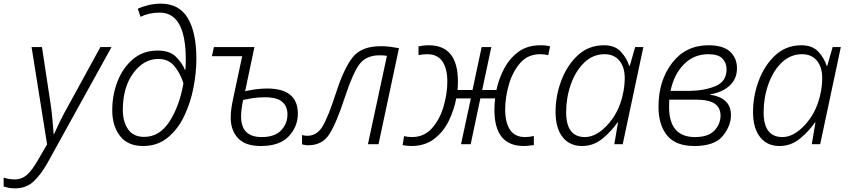

<svg xmlns="http://www.w3.org/2000/svg" viewBox="-124 -790 4654 1052"><path d="M-41 242Q18 242 58 206Q98 170 136 103L487 -532H426L247 -205Q225 -167 203.5 -122.5Q182 -78 172 -55H170Q168 -82 164 -128Q160 -174 153 -222L106 -532H49L134 1L84 87Q54 140 25 166.5Q-4 193 -43 193Q-76 193 -104 183V232Q-91 236 -77 239Q-63 242 -41 242Z M660 10Q739 10 795 -36Q851 -82 885.5 -154.5Q920 -227 936 -309.5Q952 -392 952 -466Q952 -613 904.5 -691.5Q857 -770 757 -770Q723 -770 689.5 -762Q656 -754 631 -742L646 -698Q694 -721 751 -721Q894 -721 894 -463Q894 -436 892 -408H889Q873 -447 839 -480Q805 -513 740 -513Q661 -513 605.5 -466.5Q550 -420 520.5 -345.5Q491 -271 491 -186Q491 -100 533.5 -45Q576 10 660 10ZM666 -40Q606 -40 577.5 -82Q549 -124 549 -188Q549 -311 606 -389Q663 -467 744 -467Q800 -467 832.5 -426.5Q865 -386 881 -334Q860 -211 805.5 -125.5Q751 -40 666 -40Z M1305 10Q1409 10 1458.5 -43.5Q1508 -97 1508 -167Q1508 -305 1340 -305Q1308 -305 1275.5 -300.5Q1243 -296 1219 -290L1270 -532H1048L1037 -482H1203L1155 -257Q1149 -230 1144.5 -201.5Q1140 -173 1140 -146Q1140 -76 1180 -33Q1220 10 1305 10ZM1310 -39Q1197 -39 1197 -151Q1197 -188 1208 -242Q1233 -248 1263 -252.5Q1293 -257 1326 -257Q1394 -257 1422.5 -232Q1451 -207 1451 -163Q1451 -112 1416 -75.5Q1381 -39 1310 -39Z M1564 6Q1643 6 1682 -57Q1721 -120 1768 -264Q1811 -394 1847.5 -440.5Q1884 -487 1956 -487Q1982 -487 1996 -484L1892 0H1950L2062 -526Q2041 -530 2016 -533.5Q1991 -537 1963 -537Q1857 -537 1809 -477Q1761 -417 1717 -281Q1674 -148 1643 -97Q1612 -46 1560 -46Q1545 -46 1531 -50V1Q1536 2 1545 4Q1554 6 1564 6Z M2130 10Q2204 10 2255 -29Q2306 -68 2335 -128Q2364 -188 2376 -251H2456L2402 0H2455L2508 -251H2589Q2585 -222 2585 -188Q2585 10 2746 10Q2760 10 2775 8Q2790 6 2801 5V-45Q2778 -39 2753 -39Q2697 -39 2670.5 -79Q2644 -119 2644 -190Q2644 -255 2664 -325.5Q2684 -396 2726 -444.5Q2768 -493 2836 -493Q2858 -493 2880 -488L2890 -536Q2870 -542 2838 -542Q2764 -542 2715 -505Q2666 -468 2637 -411.5Q2608 -355 2596 -297H2518L2568 -532H2515L2465 -297H2383Q2384 -308 2384.5 -320.5Q2385 -333 2385 -344Q2385 -542 2225 -542Q2210 -542 2195 -540Q2180 -538 2169 -536V-488Q2194 -493 2217 -493Q2273 -493 2300 -453.5Q2327 -414 2327 -343Q2327 -278 2306.5 -207Q2286 -136 2243 -87.5Q2200 -39 2133 -39Q2112 -39 2090 -44L2082 5Q2105 10 2130 10Z M3065 10Q3129 10 3179 -32Q3229 -74 3259 -119H3262L3242 0H3288L3401 -532H3356L3327 -430H3323Q3311 -470 3278.5 -506Q3246 -542 3185 -542Q3102 -542 3043 -488Q2984 -434 2952 -350Q2920 -266 2920 -176Q2920 -88 2958.5 -39Q2997 10 3065 10ZM3081 -39Q2978 -39 2978 -175Q2978 -254 3003.5 -327Q3029 -400 3076.5 -446.5Q3124 -493 3189 -493Q3240 -493 3269.5 -458Q3299 -423 3299 -362Q3299 -342 3296.5 -318.5Q3294 -295 3287 -265Q3264 -169 3203 -104Q3142 -39 3081 -39Z M3680 10Q3792 10 3836.5 -45.5Q3881 -101 3881 -158Q3881 -209 3850.5 -236.5Q3820 -264 3767 -271V-273Q3834 -284 3874 -321Q3914 -358 3914 -416Q3914 -472 3876 -507Q3838 -542 3758 -542Q3633 -542 3558.5 -445Q3484 -348 3484 -205Q3484 -106 3531 -48Q3578 10 3680 10ZM3550 -292Q3568 -381 3622.5 -437Q3677 -493 3757 -493Q3812 -493 3834.5 -469Q3857 -445 3857 -411Q3857 -342 3793.5 -317Q3730 -292 3647 -292ZM3684 -39Q3542 -39 3542 -204Q3542 -219 3542.5 -229Q3543 -239 3543 -244H3685Q3762 -244 3793 -221.5Q3824 -199 3824 -157Q3824 -111 3790.5 -75Q3757 -39 3684 -39Z M4147 10Q4211 10 4261 -32Q4311 -74 4341 -119H4344L4324 0H4370L4483 -532H4438L4409 -430H4405Q4393 -470 4360.5 -506Q4328 -542 4267 -542Q4184 -542 4125 -488Q4066 -434 4034 -350Q4002 -266 4002 -176Q4002 -88 4040.5 -39Q4079 10 4147 10ZM4163 -39Q4060 -39 4060 -175Q4060 -254 4085.5 -327Q4111 -400 4158.5 -446.5Q4206 -493 4271 -493Q4322 -493 4351.5 -458Q4381 -423 4381 -362Q4381 -342 4378.5 -318.5Q4376 -295 4369 -265Q4346 -169 4285 -104Q4224 -39 4163 -39Z"/></svg>

Font: Noto Sans UI Light
Style: Italic
Weight: 300
Italic angle: -12°
Designer: Monotype Design Team
Foundry: Monotype Imaging Inc.
Version: Version 1.901